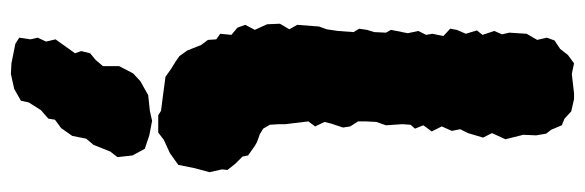

<svg xmlns="http://www.w3.org/2000/svg" viewBox="-372 -390 1049 344"><g transform="rotate(90 152.0 -217.5)"><path d="M186 23 178 18 147 14 117 10 103 0 90 -8 80 -15 70 -29 60 -54 51 -66 50 -81 40 -88 42 -108 29 -119 24 -133 33 -150 23 -172 22 -195 32 -212 24 -226 27 -265 32 -279 35 -299 37 -327 31 -337 33 -351 37 -364 38 -385 33 -394 39 -424 35 -443 42 -457 40 -468 44 -488 31 -500 33 -512 40 -528 34 -548 42 -558 35 -579 41 -593 38 -606 40 -637 51 -656 47 -673 52 -687 67 -697 78 -711 93 -722 112 -718 147 -722H157L179 -717L192 -705L204 -700L212 -681L219 -672L222 -654L221 -631L229 -599L218 -575L226 -559L218 -532L211 -518L214 -503L206 -485L215 -467L204 -452L210 -437L203 -429L202 -414L204 -385L198 -368L197 -349V-335L206 -321L208 -308L201 -287L198 -275L206 -258L197 -246L200 -221L202 -205V-193L203 -177L210 -165L220 -159L234 -154L241 -150L258 -138L260 -128L273 -115L284 -101L283 -91L288 -69L281 -43L275 -13L254 2L230 13L217 23ZM112 287 93 286 58 279 47 272 50 252 47 239 54 224 50 207 75 172 71 161 75 145 87 135 98 122V93L111 68L125 55L150 41L178 38L196 34L222 39L246 47L258 69L261 96L251 109L239 139L228 152L223 177L209 197L194 208L192 220L177 233L163 255L160 269L139 281Z"/></g></svg>

Font: Winky Rough ExtraBold
Style: Regular
Weight: 800
Designer: Simon Atzbach
Foundry: typofactur
Version: Version 1.206; ttfautohint (v1.8.4.7-5d5b)